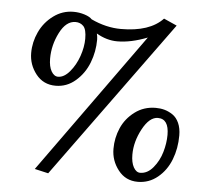

<svg xmlns="http://www.w3.org/2000/svg" viewBox="-46 -617 729 684"><g transform="rotate(5 318.5 -275.5)"><path d="M443.4 -76.7Q443.4 -48.3 452.9 -31.2Q462.4 -14.2 476.6 -14.2Q502.4 -14.2 522.9 -38.8Q543.5 -63.5 552.7 -95.5Q562 -127.4 562 -157.2Q562 -214.4 522.9 -214.4Q492.7 -214.4 468 -168.5Q443.4 -122.6 443.4 -76.7ZM374.5 -91.3Q374.5 -130.4 389.9 -165.8Q405.3 -201.2 437.5 -225.3Q469.7 -249.5 512.2 -249.5Q528.8 -249.5 543.7 -245.4Q558.6 -241.2 572.8 -231.7Q586.9 -222.2 595.5 -203.4Q604 -184.6 604 -158.7Q604 -112.3 588.4 -72.3Q572.8 -32.2 541.7 -6.8Q510.7 18.6 470.7 18.6Q427.2 18.6 400.9 -15.1Q374.5 -48.8 374.5 -91.3ZM363.8 -518.6Q466.3 -518.6 513.7 -568.8L560.5 -547.9L150.4 16.1L101.6 4.9L461.9 -496.6Q403.3 -473.6 354.5 -473.6Q316.4 -473.6 279.8 -495.1Q282.7 -483.4 282.7 -473.6Q282.7 -430.7 267.3 -390.9Q252 -351.1 220.7 -324Q189.5 -296.9 149.4 -296.9Q105.5 -296.9 79.1 -330.3Q52.7 -363.8 52.7 -405.8Q52.7 -444.8 69.6 -481Q86.4 -517.1 118.7 -541Q150.9 -564.9 190.4 -564.9Q210.9 -564.9 230 -558.8Q249 -552.7 256.8 -543.9Q310.5 -518.6 363.8 -518.6ZM121.6 -391.6Q121.6 -363.3 131.3 -346.4Q141.1 -329.6 155.3 -329.6Q176.8 -329.6 197 -353.5Q217.3 -377.4 228.8 -410.4Q240.2 -443.4 240.2 -472.7Q240.2 -506.3 229 -517.8Q217.8 -529.3 200.7 -529.3Q167 -529.3 144.3 -484.6Q121.6 -439.9 121.6 -391.6Z"/></g></svg>

Font: LL2
Style: Bold
Weight: 700
Designer: Philipp H. Poll
Foundry: Philipp H. Poll
Version: Version 2.7.x